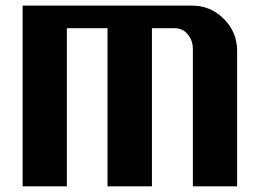

<svg xmlns="http://www.w3.org/2000/svg" viewBox="-20 -660 920 680"><path d="M819.8 0H663.1V-485.8Q663.1 -517.1 644.8 -538.6Q626.5 -560.1 600.1 -560.1H518.1V0H360.8V-560.1H216.8V0H60.1V-640.1H660.2Q726.1 -640.1 772.9 -593Q819.8 -545.9 819.8 -480Z"/></svg>

Font: Laconic
Style: Bold
Weight: 700
Designer: Robby Woodard
Version: Version 1.000